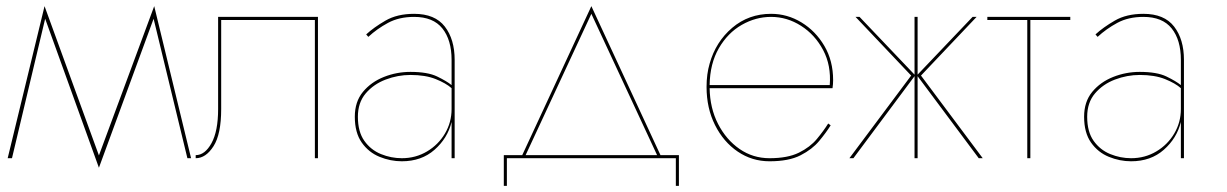

<svg xmlns="http://www.w3.org/2000/svg" viewBox="-20 -515 3994 625"><path d="M5 0 125 -495 302 -9 482 -495 602 0H590L480 -454L302 31L127 -454L19 0Z M1015 -460V0H1005V-450H700V-160Q700 -78 675 -39Q650 0 617 0V-10Q647 -10 668.5 -49Q690 -88 690 -160V-460Z M1179 -395 1172 -403Q1197 -426 1235 -448Q1273 -470 1328 -470Q1396 -470 1428 -428.5Q1460 -387 1460 -320V0H1450V-118Q1437 -65 1394.5 -27.5Q1352 10 1288 10Q1251 10 1215.5 -4.5Q1180 -19 1157.5 -51Q1135 -83 1135 -135Q1135 -184 1161.5 -216Q1188 -248 1229.5 -264.5Q1271 -281 1316 -281Q1372 -281 1403 -266Q1434 -251 1450 -238V-320Q1450 -385 1420 -422.5Q1390 -460 1328 -460Q1279 -460 1243 -440.5Q1207 -421 1179 -395ZM1145 -135Q1145 -86 1166 -56.5Q1187 -27 1220 -13.5Q1253 0 1288 0Q1333 0 1370 -22Q1407 -44 1428.5 -80.5Q1450 -117 1450 -160V-228Q1432 -244 1398.5 -257.5Q1365 -271 1316 -271Q1275 -271 1235.5 -256Q1196 -241 1170.5 -211Q1145 -181 1145 -135Z M1905 -470 1691 -10H2119ZM2180 0H1630V90H1620V-10H1680L1905 -495L2130 -10H2190V90H2180Z M2684 -107Q2669 -83 2646.5 -56Q2624 -29 2586 -9.5Q2548 10 2485 10Q2428 10 2381.5 -21.5Q2335 -53 2307.5 -108Q2280 -163 2280 -232Q2280 -274 2290 -308Q2310 -379 2363.5 -424.5Q2417 -470 2490 -470Q2543 -470 2589 -442Q2635 -414 2663.5 -365.5Q2692 -317 2692 -254Q2692 -248 2691.5 -241Q2691 -234 2690 -228H2290Q2291 -163 2317.5 -111.5Q2344 -60 2387.5 -30Q2431 0 2485 0Q2544 0 2580.5 -18Q2617 -36 2639 -62.5Q2661 -89 2676 -113ZM2490 -460Q2440 -460 2394.5 -434Q2349 -408 2320 -358Q2291 -308 2290 -238H2681Q2686 -302 2659.5 -352Q2633 -402 2587.5 -431Q2542 -460 2490 -460Z M2778 -460 2957 -272V-460H2967V-272L3146 -460H3159L2978 -269L3179 0H3166L2967 -267V0H2957V-267L2758 0H2745L2946 -269L2765 -460Z M3194 -460H3464V-450H3334V0H3324V-450H3194Z M3553 -395 3546 -403Q3571 -426 3609 -448Q3647 -470 3702 -470Q3770 -470 3802 -428.5Q3834 -387 3834 -320V0H3824V-118Q3811 -65 3768.5 -27.5Q3726 10 3662 10Q3625 10 3589.5 -4.5Q3554 -19 3531.5 -51Q3509 -83 3509 -135Q3509 -184 3535.5 -216Q3562 -248 3603.5 -264.5Q3645 -281 3690 -281Q3746 -281 3777 -266Q3808 -251 3824 -238V-320Q3824 -385 3794 -422.5Q3764 -460 3702 -460Q3653 -460 3617 -440.5Q3581 -421 3553 -395ZM3519 -135Q3519 -86 3540 -56.5Q3561 -27 3594 -13.5Q3627 0 3662 0Q3707 0 3744 -22Q3781 -44 3802.5 -80.5Q3824 -117 3824 -160V-228Q3806 -244 3772.5 -257.5Q3739 -271 3690 -271Q3649 -271 3609.5 -256Q3570 -241 3544.5 -211Q3519 -181 3519 -135Z"/></svg>

Font: Jost* Hairline
Style: Regular
Weight: 100
Version: Version 3.7